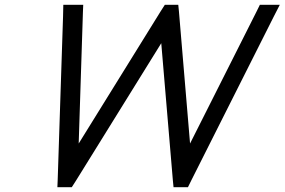

<svg xmlns="http://www.w3.org/2000/svg" viewBox="-20 -760 1186 800"><path d="M242.7 -691 220.4 -11 219.1 20H279.1L296.4 -7L651.9 -580L700.4 -7L703.1 20H763.1L778.4 -11L1120.7 -691L1145.8 -740H1062.8L1047.5 -709L771.9 -162L725.5 -713L722.8 -740H666.8L649.5 -713L307.9 -162L325.5 -709L326.8 -740H243.8Z"/></svg>

Font: Nordica Advanced
Style: RegularObl
Weight: 300
Version: Version 1.07